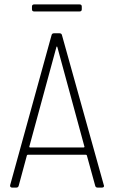

<svg xmlns="http://www.w3.org/2000/svg" viewBox="-20 -851 517 871"><path d="M412 -8 374 -146Q373 -149 369 -149H107Q103 -149 102 -146L65 -9Q63 0 54 0H35Q30 0 27.5 -3Q25 -6 26 -11L214 -692Q216 -700 225 -700H250Q259 -700 261 -692L451 -11L452 -8Q452 0 442 0H423Q414 0 412 -8ZM117 -182H359Q361 -182 362.5 -183.5Q364 -185 363 -186L240 -638Q239 -640 238 -640Q237 -640 236 -638L113 -186Q112 -185 113.5 -183.5Q115 -182 117 -182ZM125 -809V-821Q125 -831 135 -831H341Q351 -831 351 -821V-809Q351 -799 341 -799H135Q125 -799 125 -809Z"/></svg>

Font: Barlow Semi Condensed ExLight
Style: Regular
Weight: 275
Width: 4
Designer: Jeremy Tribby
Foundry: Tribby Type
Version: Version 1.408